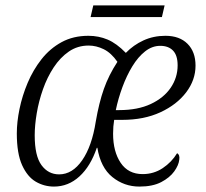

<svg xmlns="http://www.w3.org/2000/svg" viewBox="-20 -678 760 708"><path d="M179 10Q143 10 112 -8Q81 -26 61.5 -69Q42 -112 42 -186Q42 -228 52 -276.5Q62 -325 82 -372.5Q102 -420 133 -459.5Q164 -499 207 -522.5Q250 -546 306 -546Q344 -546 377 -532Q410 -518 444 -483Q472 -512 509 -529Q546 -546 590 -546Q642 -546 671.5 -516.5Q701 -487 701 -436Q701 -383 666.5 -337.5Q632 -292 571.5 -264Q511 -236 431 -236H401Q399 -224 398 -211.5Q397 -199 397 -185Q397 -119 425 -77.5Q453 -36 506 -36Q547 -36 580 -58Q613 -80 633 -113Q644 -107 641 -89Q639 -69 622.5 -46Q606 -23 574.5 -6.5Q543 10 494 10Q438 10 394.5 -25Q351 -60 339 -133H337Q314 -65 273 -27.5Q232 10 179 10ZM198 -35Q247 -35 283 -87Q319 -139 333 -229Q345 -299 363 -350Q381 -401 413 -450Q390 -483 362.5 -496.5Q335 -510 307 -510Q266 -510 234 -488Q202 -466 178 -429.5Q154 -393 138.5 -349Q123 -305 115.5 -260.5Q108 -216 108 -179Q108 -103 133 -69Q158 -35 198 -35ZM420 -272Q488 -272 536 -294.5Q584 -317 609.5 -354.5Q635 -392 635 -437Q635 -474 618 -491.5Q601 -509 571 -509Q541 -509 515 -488.5Q489 -468 468 -433.5Q447 -399 431.5 -357Q416 -315 407 -272ZM314 -615 324 -658H587L577 -615Z"/></svg>

Font: Noto Serif SemiCondensed Light
Style: Italic
Weight: 300
Width: 4
Italic angle: -12°
Designer: Monotype Design Team
Foundry: Monotype Imaging Inc.
Version: Version 2.013; ttfautohint (v1.8.4.7-5d5b)